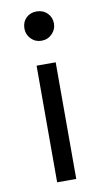

<svg xmlns="http://www.w3.org/2000/svg" viewBox="-80 -557 412 762"><g transform="rotate(-10 125.5 -176.0)"><path d="M164 165H87V-305H164ZM184 -458Q184 -434 166.5 -416.5Q149 -399 124 -399Q99 -399 82 -416.5Q65 -434 65 -458Q65 -484 81.5 -500.5Q98 -517 124 -517Q150 -517 167 -500Q184 -483 184 -458Z"/></g></svg>

Font: Hind Vadodara
Style: Regular
Weight: 400
Designer: Hitesh Malaviya
Foundry: Indian Type Foundry
Version: Version 1.001;PS 1.0;hotconv 1.0.86;makeotf.lib2.5.63406; tt